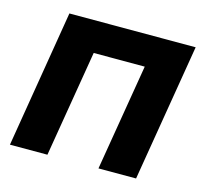

<svg xmlns="http://www.w3.org/2000/svg" viewBox="-83 -622 764 715"><g transform="rotate(15 299.5 -264.5)"><path d="M586.9 -529.3 499 0H354L422.4 -410.6H225.6L157.2 0H12.7L100.1 -529.3Z"/></g></svg>

Font: Inter 24pt
Style: Bold Italic
Weight: 700
Italic angle: -9.3988°
Version: Version 4.001;git-66647c0bb